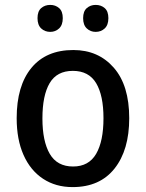

<svg xmlns="http://www.w3.org/2000/svg" viewBox="-20 -753 595 783"><path d="M507 -271Q507 -141 447 -65.5Q387 10 276 10Q207 10 155.5 -24Q104 -58 76 -121Q48 -184 48 -271Q48 -403 108 -476Q168 -549 279 -549Q381 -549 444 -477Q507 -405 507 -271ZM153 -270Q153 -177 183 -125.5Q213 -74 278 -74Q342 -74 372 -125.5Q402 -177 402 -271Q402 -364 372 -414Q342 -464 277 -464Q212 -464 182.5 -414Q153 -364 153 -270ZM133 -679Q133 -707 148 -720Q163 -733 185 -733Q206 -733 221 -720Q236 -707 236 -679Q236 -651 221 -637Q206 -623 185 -623Q163 -623 148 -637Q133 -651 133 -679ZM319 -679Q319 -707 334 -720Q349 -733 370 -733Q392 -733 407 -720Q422 -707 422 -679Q422 -651 407 -637Q392 -623 370 -623Q349 -623 334 -637Q319 -651 319 -679Z"/></svg>

Font: Noto Sans Lao UI SemCond Med
Style: Regular
Weight: 500
Width: 4
Designer: Monotype Design Team
Foundry: Monotype Imaging Inc.
Version: Version 2.000; ttfautohint (v1.8.4.7-5d5b)